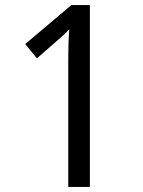

<svg xmlns="http://www.w3.org/2000/svg" viewBox="-20 -734 560 754"><path d="M333 0V-714H260L79 -561L125 -505L196 -567C221 -589 236 -601 252 -619C249 -579 248 -544 248 -492V0Z"/></svg>

Font: Noto Sans Arabic UI SmCn
Style: Regular
Weight: 400
Width: 4
Designer: Monotype Design Team, Nadine Chahine and Nizar Qandah
Foundry: Monotype Imaging Inc.
Version: Version 2.010